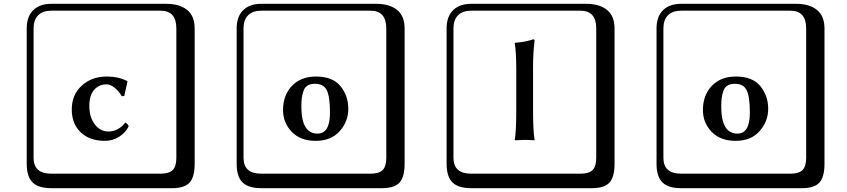

<svg xmlns="http://www.w3.org/2000/svg" viewBox="-20 -774 4440 1006"><path d="M538 -332Q498 -332 473 -303Q448 -274 448 -219Q448 -160 476.5 -122.5Q505 -85 548 -85Q599 -85 636 -131H638Q653 -122 654 -112Q639 -80 605 -58Q571 -36 530 -36Q449 -36 402.5 -81Q356 -126 356 -200Q356 -278 408.5 -325.5Q461 -373 539 -373Q601 -373 647 -349L648 -347L631 -271L618 -270Q602 -297 580.5 -314.5Q559 -332 538 -332ZM249 -718Q204 -718 180 -694Q156 -670 156 -625V53Q156 136 249 136H821Q866 136 885 117Q904 98 904 53V-625Q904 -718 821 -718ZM1000 84Q1000 153 973.5 182.5Q947 212 881 212H249Q181 212 150.5 181.5Q120 151 120 84V-625Q120 -687 154 -720.5Q188 -754 249 -754H851Q921 -754 960.5 -722Q1000 -690 1000 -625Z M1463 -197Q1463 -275 1509.5 -324Q1556 -373 1636 -373Q1723 -373 1764 -322.5Q1805 -272 1805 -204Q1805 -138 1760 -87Q1715 -36 1634 -36Q1554 -36 1508.5 -83.5Q1463 -131 1463 -197ZM1630 -335Q1607 -335 1592 -326Q1577 -317 1570.5 -298.5Q1564 -280 1561.5 -261.5Q1559 -243 1559 -215Q1559 -74 1644 -74Q1709 -74 1709 -184Q1709 -266 1692.5 -300.5Q1676 -335 1630 -335ZM1349 -718Q1304 -718 1280 -694Q1256 -670 1256 -625V53Q1256 136 1349 136H1921Q1966 136 1985 117Q2004 98 2004 53V-625Q2004 -718 1921 -718ZM2100 84Q2100 153 2073.5 182.5Q2047 212 1981 212H1349Q1281 212 1250.5 181.5Q1220 151 1220 84V-625Q1220 -687 1254 -720.5Q1288 -754 1349 -754H1951Q2021 -754 2060.5 -722Q2100 -690 2100 -625Z M2685 -191V-406Q2685 -504 2677 -547L2679 -550Q2735 -554 2774 -568Q2781 -568 2781 -561Q2773 -500 2773 -420V-191Q2773 -90 2781 -41L2779 -39Q2755 -41 2729 -41L2678 -39L2677 -41Q2685 -87 2685 -191ZM2449 -718Q2404 -718 2380 -694Q2356 -670 2356 -625V53Q2356 136 2449 136H3021Q3066 136 3085 117Q3104 98 3104 53V-625Q3104 -718 3021 -718ZM3200 84Q3200 153 3173.5 182.5Q3147 212 3081 212H2449Q2381 212 2350.5 181.5Q2320 151 2320 84V-625Q2320 -687 2354 -720.5Q2388 -754 2449 -754H3051Q3121 -754 3160.5 -722Q3200 -690 3200 -625Z M3663 -197Q3663 -275 3709.5 -324Q3756 -373 3836 -373Q3923 -373 3964 -322.5Q4005 -272 4005 -204Q4005 -138 3960 -87Q3915 -36 3834 -36Q3754 -36 3708.5 -83.5Q3663 -131 3663 -197ZM3830 -335Q3807 -335 3792 -326Q3777 -317 3770.5 -298.5Q3764 -280 3761.5 -261.5Q3759 -243 3759 -215Q3759 -74 3844 -74Q3909 -74 3909 -184Q3909 -266 3892.5 -300.5Q3876 -335 3830 -335ZM3549 -718Q3504 -718 3480 -694Q3456 -670 3456 -625V53Q3456 136 3549 136H4121Q4166 136 4185 117Q4204 98 4204 53V-625Q4204 -718 4121 -718ZM4300 84Q4300 153 4273.5 182.5Q4247 212 4181 212H3549Q3481 212 3450.5 181.5Q3420 151 3420 84V-625Q3420 -687 3454 -720.5Q3488 -754 3549 -754H4151Q4221 -754 4260.5 -722Q4300 -690 4300 -625Z"/></svg>

Font: Libertinus Keyboard
Style: Regular
Weight: 700
Designer: Philipp H. Poll
Foundry: Khaled Hosny
Version: Version 6.7